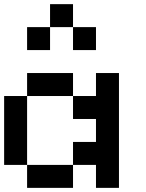

<svg xmlns="http://www.w3.org/2000/svg" viewBox="-20 -909 707 929"><path d="M111.1 -111.1H0V-444.4H111.1ZM444.4 -333.3H333.3V-444.4H444.4V-555.6H555.6V0H444.4V-111.1H333.3V-222.2H444.4ZM333.3 0H111.1V-111.1H333.3ZM333.3 -444.4H111.1V-555.6H333.3ZM444.4 -666.7H333.3V-777.8H444.4ZM333.3 -777.8H222.2V-888.9H333.3ZM222.2 -666.7H111.1V-777.8H222.2Z"/></svg>

Font: Pixeloid Mono
Style: Regular
Weight: 400
Monospace: yes
Designer: GGBotNet
Foundry: GGBotNet
Version: 0.5